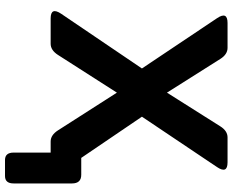

<svg xmlns="http://www.w3.org/2000/svg" viewBox="-100 -640 921 760"><g transform="rotate(90 360.0 -259.5)"><path d="M52.7 0Q5.9 0 34.2 -42L250.5 -361.3L51.8 -658.2Q23.4 -700.2 70.3 -700.2H168.9Q194.8 -700.2 212.9 -671.4L346.2 -460.4L479.5 -671.4Q497.6 -700.2 523.4 -700.2H622.1Q668.9 -700.2 640.6 -658.2L441.4 -361.3L604.5 -121.1H671.4Q705.6 -121.1 705.6 -84.5V146.5Q705.6 180.7 676.3 180.7H612.8Q583.5 180.7 583.5 146.5V0H539.6Q514.2 0 495.6 -28.8L346.2 -262.2L196.8 -28.8Q178.2 0 152.8 0Z"/></g></svg>

Font: Istok
Style: Bold
Weight: 700
Designer: Andrey V. Panov
Foundry: Andrey V. Panov
Version: Version 1.0.1